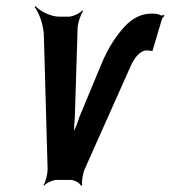

<svg xmlns="http://www.w3.org/2000/svg" viewBox="-20 -582 552 621"><path d="M473 -417 504 -521C505 -524 510 -529 512 -531L509 -534C507 -533 504 -531 501 -532C493 -537 483 -538 470 -538C438 -538 409 -524 383 -496C357 -468 330 -428 308 -375L237 -204L235 -200H236L227 -176C223 -165 216 -151 214 -142H218C220 -151 220 -165 220 -176L222 -202L231 -490C231 -506 241 -536 249 -546L246 -548C239 -539 214 -528 202 -528H172C144 -528 109 -546 95 -562L92 -559C106 -543 122 -498 122 -463L134 -35C134 -21 128 7 121 16L122 19C129 10 151 0 162 0H209C220 0 239 10 242 19L246 16C243 8 248 -21 254 -35L403 -369C413 -392 432 -419 455 -419C460 -419 469 -417 473 -417Z"/></svg>

Font: Asimov
Style: EdgeExtremeIt
Weight: 500
Designer: Google
Version: Version 2.000980: 2014